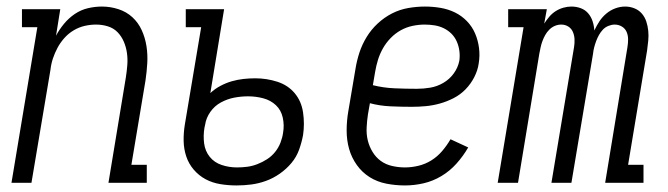

<svg xmlns="http://www.w3.org/2000/svg" viewBox="-20 -558 2040 586"><path d="M15 0 94 -475H47V-530H164L151 -449Q161 -468 175.5 -485.5Q190 -503 208.5 -515.5Q227 -528 248.5 -533Q270 -538 291 -538Q317 -538 341.5 -530Q366 -522 384 -505.5Q402 -489 412.5 -466Q423 -443 427 -417.5Q431 -392 429.5 -365.5Q428 -339 424 -312L381 -55H428V0H311L364 -321Q367 -340 368.5 -359Q370 -378 367.5 -396Q365 -414 358 -430.5Q351 -447 339 -459.5Q327 -472 309.5 -477.5Q292 -483 273 -483Q256 -483 238.5 -479Q221 -475 205 -465.5Q189 -456 176.5 -442Q164 -428 155.5 -412Q147 -396 141.5 -379.5Q136 -363 134 -345L76 0Z M702 8Q677 8 652.5 4Q628 0 607.5 -11Q587 -22 571.5 -40Q556 -58 548.5 -80.5Q541 -103 540.5 -127.5Q540 -152 544 -177L594 -475H547V-530H664L622 -274Q636 -287 653 -296Q670 -305 687.5 -310Q705 -315 723 -317Q741 -319 759 -319Q759 -319 759 -319Q759 -319 759 -319Q794 -319 826.5 -308.5Q859 -298 879.5 -273.5Q900 -249 905 -214.5Q910 -180 905 -146Q901 -124 893 -101.5Q885 -79 869.5 -60.5Q854 -42 834 -28Q814 -14 792 -6Q770 2 747.5 5Q725 8 702 8ZM703 -47Q719 -47 734.5 -49Q750 -51 765.5 -57Q781 -63 795 -72Q809 -81 819.5 -94Q830 -107 836 -122.5Q842 -138 844 -153Q848 -176 843 -199Q838 -222 822 -237Q806 -252 783.5 -258Q761 -264 737 -264Q737 -264 737 -264Q737 -264 737 -264Q716 -264 695 -260Q674 -256 654.5 -245.5Q635 -235 622 -216.5Q609 -198 606 -177L604 -168Q600 -144 603 -120.5Q606 -97 620 -79.5Q634 -62 656.5 -54.5Q679 -47 703 -47Z M1216 8Q1187 8 1159 2.5Q1131 -3 1108 -17.5Q1085 -32 1069 -54.5Q1053 -77 1045.5 -103.5Q1038 -130 1038 -159.5Q1038 -189 1043 -218L1065 -348Q1069 -373 1077 -397.5Q1085 -422 1099 -445Q1113 -468 1133 -486.5Q1153 -505 1176.5 -517Q1200 -529 1226 -533.5Q1252 -538 1277 -538Q1301 -538 1324.5 -534Q1348 -530 1368.5 -520Q1389 -510 1405 -493.5Q1421 -477 1430 -456Q1439 -435 1442 -411.5Q1445 -388 1441 -364Q1438 -343 1427.5 -322.5Q1417 -302 1401 -285.5Q1385 -269 1364.5 -258.5Q1344 -248 1322.5 -242Q1301 -236 1279.5 -234Q1258 -232 1237 -232Q1204 -232 1171.5 -233.5Q1139 -235 1109 -243L1103 -209Q1100 -189 1099 -168.5Q1098 -148 1102.5 -129.5Q1107 -111 1117 -94.5Q1127 -78 1142 -67Q1157 -56 1176.5 -51.5Q1196 -47 1216 -47Q1236 -47 1257 -52Q1278 -57 1296.5 -68.5Q1315 -80 1329.5 -97Q1344 -114 1355 -133L1409 -108Q1394 -82 1373.5 -59Q1353 -36 1327 -20.5Q1301 -5 1272.5 1.5Q1244 8 1216 8ZM1252 -287Q1273 -287 1293.5 -290.5Q1314 -294 1333 -305Q1352 -316 1365 -334Q1378 -352 1382 -373Q1384 -388 1382 -403Q1380 -418 1374 -431.5Q1368 -445 1358 -455Q1348 -465 1335 -471.5Q1322 -478 1307 -480.5Q1292 -483 1276 -483Q1258 -483 1239 -479Q1220 -475 1203 -465.5Q1186 -456 1172 -441.5Q1158 -427 1148.5 -410Q1139 -393 1133.5 -375Q1128 -357 1125 -339L1118 -298Q1150 -290 1184 -288.5Q1218 -287 1252 -287Z M1499 0 1578 -475H1531V-530H1649L1641 -486Q1648 -497 1656.5 -507Q1665 -517 1676 -524Q1687 -531 1699.5 -534.5Q1712 -538 1724 -538Q1739 -538 1752.5 -533Q1766 -528 1775 -517.5Q1784 -507 1788.5 -493.5Q1793 -480 1794 -465Q1801 -480 1809.5 -493Q1818 -506 1830.5 -516.5Q1843 -527 1858 -532.5Q1873 -538 1888 -538Q1903 -538 1916.5 -532.5Q1930 -527 1939 -516.5Q1948 -506 1952.5 -492.5Q1957 -479 1958.5 -464Q1960 -449 1958.5 -434Q1957 -419 1955 -404L1897 -55H1944V0H1827L1895 -414Q1897 -426 1897 -438Q1897 -450 1892.5 -460.5Q1888 -471 1878 -477Q1868 -483 1856 -483Q1847 -483 1837 -479Q1827 -475 1820 -467.5Q1813 -460 1808 -451Q1803 -442 1799.5 -432.5Q1796 -423 1793.5 -413.5Q1791 -404 1790 -394L1724 0H1663L1732 -414Q1734 -426 1733.5 -438Q1733 -450 1728.5 -460.5Q1724 -471 1714.5 -477Q1705 -483 1693 -483Q1683 -483 1673.5 -479Q1664 -475 1656.5 -467.5Q1649 -460 1644 -451Q1639 -442 1635.5 -432.5Q1632 -423 1630 -413.5Q1628 -404 1626 -394L1561 0Z"/></svg>

Font: Iosevka Slab Light
Style: Italic
Weight: 300
Italic angle: -9°
Monospace: yes
Designer: Belleve Invis
Foundry: Belleve Invis
Version: Version 11.1.1; ttfautohint (v1.8.3)